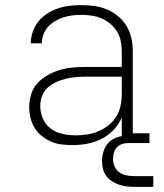

<svg xmlns="http://www.w3.org/2000/svg" viewBox="-20 -558 640 749"><path d="M263 8Q242 8 220.5 5.5Q199 3 179.5 -5.5Q160 -14 143 -27.5Q126 -41 115 -59Q104 -77 99 -98Q94 -119 94 -141Q94 -166 102 -191.5Q110 -217 128 -235.5Q146 -254 169 -266.5Q192 -279 217 -286Q242 -293 268 -295Q294 -297 320 -297H455V-358Q455 -378 451 -398Q447 -418 436.5 -435Q426 -452 410.5 -465Q395 -478 376.5 -486Q358 -494 338 -497Q318 -500 298 -500Q281 -500 263 -498Q245 -496 228 -490.5Q211 -485 195.5 -476Q180 -467 168 -454Q156 -441 149.5 -424Q143 -407 143 -389H100Q100 -412 108 -434.5Q116 -457 130.5 -475Q145 -493 165 -505.5Q185 -518 207 -525.5Q229 -533 252 -535.5Q275 -538 298 -538Q324 -538 349 -534.5Q374 -531 397.5 -521Q421 -511 441 -494.5Q461 -478 474 -456Q487 -434 492.5 -409Q498 -384 498 -358V-38H563V0H455V-100Q444 -73 423.5 -51.5Q403 -30 376.5 -16.5Q350 -3 321 2.5Q292 8 263 8ZM276 -30Q298 -30 320.5 -33.5Q343 -37 364 -46Q385 -55 403 -69Q421 -83 433 -102.5Q445 -122 450 -144Q455 -166 455 -189V-259H320Q300 -259 279.5 -257.5Q259 -256 239.5 -251.5Q220 -247 201 -238.5Q182 -230 167 -217Q152 -204 144.5 -184.5Q137 -165 137 -145Q137 -119 147.5 -95Q158 -71 178.5 -56Q199 -41 224.5 -35.5Q250 -30 276 -30ZM578 171H503Q488 171 472.5 169Q457 167 443 162Q429 157 416 148.5Q403 140 394 127.5Q385 115 381.5 100Q378 85 378 70Q378 50 384.5 30.5Q391 11 405 -3Q419 -17 438.5 -23Q458 -29 478 -29V0Q466 0 454.5 4.5Q443 9 435 18Q427 27 424 39Q421 51 421 63Q421 78 427.5 92Q434 106 446 114.5Q458 123 473 126Q488 129 503 129H578Z"/></svg>

Font: Iosevka Slab XLtEx
Style: Regular
Weight: 200
Width: 7
Monospace: yes
Designer: Belleve Invis
Foundry: Belleve Invis
Version: Version 11.1.0; ttfautohint (v1.8.3)